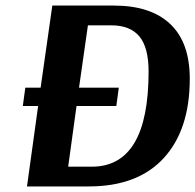

<svg xmlns="http://www.w3.org/2000/svg" viewBox="-20 -670 702 690"><path d="M389 -650Q522 -650 592 -583.5Q662 -517 662 -387Q662 -204 568.5 -102Q475 0 299 0H77L117 -289H62L71 -355H126L168 -650ZM296 -579 264 -355H407L398 -289H255L225 -71H310Q514 -71 514 -413Q514 -499 481 -539Q448 -579 379 -579Z"/></svg>

Font: Arsenal
Style: Bold Italic
Weight: 700
Italic angle: -9.10001°
Designer: Andrij Shevchenko
Foundry: Stairsfor
Version: Version 2.001;PS 002.001;hotconv 1.0.88;makeotf.lib2.5.64775